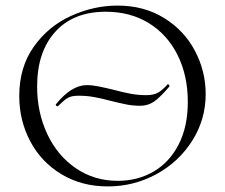

<svg xmlns="http://www.w3.org/2000/svg" viewBox="-20 -656 806 688"><path d="M580 -353Q580 -354 582 -354Q584 -354 586 -351Q588 -348 587 -346Q552 -305 530.5 -291Q509 -277 483 -277Q457 -277 434 -281.5Q411 -286 375 -295Q341 -304 315.5 -308.5Q290 -313 262 -313Q238 -313 225.5 -306.5Q213 -300 202.5 -289.5Q192 -279 187 -275H186Q184 -275 181.5 -277.5Q179 -280 180 -282Q236 -351 291 -351Q310 -351 335 -346Q360 -341 384 -335Q421 -325 448.5 -320Q476 -315 504 -315Q532 -315 548 -325Q564 -335 580 -353ZM49 -312Q49 -415 101 -488.5Q153 -562 234.5 -599Q316 -636 401 -636Q496 -636 568 -591.5Q640 -547 678.5 -474Q717 -401 717 -319Q717 -228 669 -152Q621 -76 540.5 -32Q460 12 366 12Q273 12 200.5 -31.5Q128 -75 88.5 -149.5Q49 -224 49 -312ZM653 -291Q653 -385 616.5 -458.5Q580 -532 513.5 -573Q447 -614 359 -614Q243 -614 178 -542Q113 -470 113 -346Q113 -253 149.5 -175.5Q186 -98 252 -53Q318 -8 402 -8Q473 -8 530 -41Q587 -74 620 -138Q653 -202 653 -291Z"/></svg>

Font: Cormorant Unicase Light
Style: Regular
Weight: 300
Designer: Christian Thalmann (Catharsis Fonts)
Foundry: Catharsis Fonts
Version: Version 4.000